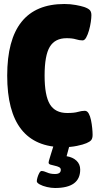

<svg xmlns="http://www.w3.org/2000/svg" viewBox="-20 -728 490 960"><path d="M297 8Q16 8 16 -350Q16 -708 302 -708Q332 -708 359 -703Q386 -698 401 -693Q421 -686 429 -677.5Q437 -669 437 -652Q437 -639 434 -618Q431 -597 425 -576Q419 -555 411 -540.5Q403 -526 393 -526Q377 -526 359.5 -531.5Q342 -537 313 -537Q255 -537 229 -494Q203 -451 203 -350Q203 -250 229.5 -206.5Q256 -163 316 -163Q351 -163 369.5 -168.5Q388 -174 404 -174Q416 -174 423.5 -160.5Q431 -147 435 -127.5Q439 -108 441 -88Q443 -68 443 -54Q443 -36 436 -27.5Q429 -19 412 -12Q396 -5 364.5 1.5Q333 8 297 8ZM255 212Q236 212 214.5 207Q193 202 178.5 194Q164 186 164 178Q164 171 167.5 159Q171 147 176.5 137Q182 127 188 127Q199 127 215.5 134.5Q232 142 255 142Q284 142 284 121Q284 112 275 107.5Q266 103 253.5 100.5Q241 98 232 95Q223 92 223 85Q223 82 224.5 76Q226 70 232 51Q238 32 251 -10H330L313 53Q344 58 362.5 75.5Q381 93 381 120Q381 212 255 212Z"/></svg>

Font: Asap Condensed Black
Style: Regular
Weight: 900
Width: 3
Designer: Pablo Cosgaya
Foundry: Omnibus-Type
Version: Version 3.001; ttfautohint (v1.8.4.7-5d5b)